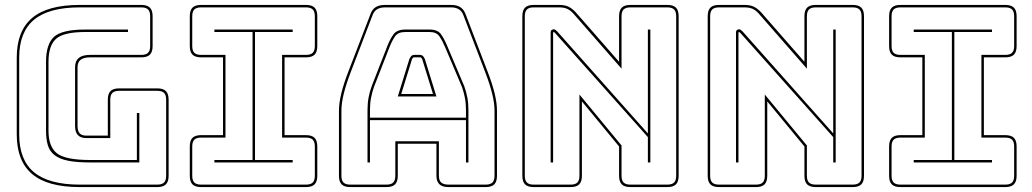

<svg xmlns="http://www.w3.org/2000/svg" viewBox="-20 -750 4194 780"><path d="M304 10Q173 10 110.5 -43Q48 -96 48 -204V-516Q48 -624 110.5 -677Q173 -730 304 -730H554Q578 -730 589 -719Q600 -708 600 -684V-563Q600 -539 589 -528Q578 -517 554 -517H346Q321 -517 308 -507.5Q295 -498 295 -477V-238Q295 -218 303.5 -208.5Q312 -199 331 -199H418V-345Q418 -369 429 -380Q440 -391 464 -391H619Q643 -391 654 -380Q665 -369 665 -345V-36Q665 -12 654 -1Q643 10 619 10ZM619 0Q638 0 646.5 -8.5Q655 -17 655 -36V-345Q655 -364 646.5 -372.5Q638 -381 619 -381H464Q445 -381 436.5 -372.5Q428 -364 428 -345V-189H331Q308 -189 296.5 -201Q285 -213 285 -238V-477Q285 -502 300 -514.5Q315 -527 346 -527H554Q573 -527 581.5 -535.5Q590 -544 590 -563V-684Q590 -703 581.5 -711.5Q573 -720 554 -720H304Q179 -720 118.5 -670Q58 -620 58 -516V-204Q58 -100 118.5 -50Q179 0 304 0ZM347 -90Q292 -90 257 -97Q222 -104 202 -119.5Q182 -135 174.5 -159.5Q167 -184 167 -219V-499Q167 -570 199 -600Q231 -630 327 -630H500V-620H327Q239 -620 208 -592.5Q177 -565 177 -499V-219Q177 -154 211.5 -127Q246 -100 347 -100H536V-291H546V-90Z M797 10Q773 10 762 -1Q751 -12 751 -36V-155Q751 -179 762 -190Q773 -201 797 -201H886V-517H797Q773 -517 762 -528Q751 -539 751 -563V-684Q751 -708 762 -719Q773 -730 797 -730H1223Q1247 -730 1258 -719Q1269 -708 1269 -684V-563Q1269 -539 1258 -528Q1247 -517 1223 -517H1136V-201H1223Q1247 -201 1258 -190Q1269 -179 1269 -155V-36Q1269 -12 1258 -1Q1247 10 1223 10ZM797 0H1223Q1242 0 1250.5 -8.5Q1259 -17 1259 -36V-155Q1259 -174 1250.5 -182.5Q1242 -191 1223 -191H1126V-527H1223Q1242 -527 1250.5 -535.5Q1259 -544 1259 -563V-684Q1259 -703 1250.5 -711.5Q1242 -720 1223 -720H797Q778 -720 769.5 -711.5Q761 -703 761 -684V-563Q761 -544 769.5 -535.5Q778 -527 797 -527H896V-191H797Q778 -191 769.5 -182.5Q761 -174 761 -155V-36Q761 -17 769.5 -8.5Q778 0 797 0ZM1169 -90H851V-100H1006V-620H851V-630H1169V-620H1016V-100H1169Z M1483 -303V-272H1873V-303Q1873 -330 1868.5 -353Q1864 -376 1857 -396L1788 -559Q1777 -585 1765 -602.5Q1753 -620 1725 -620H1627Q1597 -620 1585 -602.5Q1573 -585 1563 -560L1499 -396Q1492 -376 1487.5 -353Q1483 -330 1483 -303ZM1643 -510Q1647 -519 1651.5 -523Q1656 -527 1662 -527H1687Q1693 -527 1697.5 -523Q1702 -519 1706 -510L1753 -358H1596ZM1696 -507 1697 -506Q1695 -510 1693 -513.5Q1691 -517 1687 -517H1662Q1658 -517 1656 -513.5Q1654 -510 1652 -506L1653 -507L1610 -368H1739ZM1873 -90V-262H1483V-90H1473V-303Q1473 -331 1477.5 -354.5Q1482 -378 1490 -400L1554 -564Q1565 -592 1579 -611Q1593 -630 1627 -630H1725Q1758 -630 1771.5 -611Q1785 -592 1797 -563L1866 -400Q1874 -378 1878.5 -354.5Q1883 -331 1883 -303V-90ZM1586 -36V-176H1763V-36Q1763 -17 1772.5 -8.5Q1782 0 1802 0H1953Q1972 0 1980.5 -8.5Q1989 -17 1989 -36V-300Q1989 -330 1979.5 -369Q1970 -408 1950 -460L1863 -687Q1857 -704 1844.5 -712Q1832 -720 1813 -720H1544Q1524 -720 1511.5 -712Q1499 -704 1493 -687L1406 -460Q1386 -408 1376.5 -369Q1367 -330 1367 -300V-36Q1367 -17 1375.5 -8.5Q1384 0 1403 0H1550Q1569 0 1577.5 -8.5Q1586 -17 1586 -36ZM1403 10Q1379 10 1368 -1Q1357 -12 1357 -36V-300Q1357 -331 1366.5 -370.5Q1376 -410 1397 -464L1484 -690Q1491 -711 1505.5 -720.5Q1520 -730 1544 -730H1813Q1836 -730 1850.5 -720.5Q1865 -711 1872 -691L1959 -464Q1980 -410 1989.5 -370.5Q1999 -331 1999 -300V-36Q1999 -12 1988 -1Q1977 10 1953 10H1802Q1777 10 1765 -1.5Q1753 -13 1753 -36V-166H1596V-36Q1596 -12 1585 -1Q1574 10 1550 10Z M2244 -622 2612 -208V-630H2622V-90H2612V-193L2234 -617Q2233 -618 2231.5 -619Q2230 -620 2229 -620Q2228 -620 2227.5 -619Q2227 -618 2227 -617V-90H2217V-619Q2217 -625 2221 -628Q2225 -631 2229 -631Q2233 -631 2236 -629Q2239 -627 2244 -622ZM2298 0Q2317 0 2325.5 -8.5Q2334 -17 2334 -36V-366L2505 -159V-36Q2505 -17 2513.5 -8.5Q2522 0 2541 0H2691Q2710 0 2718.5 -8.5Q2727 -17 2727 -36V-684Q2727 -703 2718.5 -711.5Q2710 -720 2691 -720H2541Q2522 -720 2513.5 -711.5Q2505 -703 2505 -684V-471L2311 -693Q2298 -708 2284.5 -714Q2271 -720 2252 -720H2148Q2129 -720 2120.5 -711.5Q2112 -703 2112 -684V-36Q2112 -17 2120.5 -8.5Q2129 0 2148 0ZM2298 10H2148Q2124 10 2113 -1Q2102 -12 2102 -36V-684Q2102 -708 2113 -719Q2124 -730 2148 -730H2252Q2274 -730 2289 -723Q2304 -716 2319 -700L2495 -499V-684Q2495 -708 2506 -719Q2517 -730 2541 -730H2691Q2715 -730 2726 -719Q2737 -708 2737 -684V-36Q2737 -12 2726 -1Q2715 10 2691 10H2541Q2517 10 2506 -1Q2495 -12 2495 -36V-155L2344 -338V-36Q2344 -12 2333 -1Q2322 10 2298 10Z M2997 -622 3365 -208V-630H3375V-90H3365V-193L2987 -617Q2986 -618 2984.5 -619Q2983 -620 2982 -620Q2981 -620 2980.5 -619Q2980 -618 2980 -617V-90H2970V-619Q2970 -625 2974 -628Q2978 -631 2982 -631Q2986 -631 2989 -629Q2992 -627 2997 -622ZM3051 0Q3070 0 3078.5 -8.5Q3087 -17 3087 -36V-366L3258 -159V-36Q3258 -17 3266.5 -8.5Q3275 0 3294 0H3444Q3463 0 3471.5 -8.5Q3480 -17 3480 -36V-684Q3480 -703 3471.5 -711.5Q3463 -720 3444 -720H3294Q3275 -720 3266.5 -711.5Q3258 -703 3258 -684V-471L3064 -693Q3051 -708 3037.5 -714Q3024 -720 3005 -720H2901Q2882 -720 2873.5 -711.5Q2865 -703 2865 -684V-36Q2865 -17 2873.5 -8.5Q2882 0 2901 0ZM3051 10H2901Q2877 10 2866 -1Q2855 -12 2855 -36V-684Q2855 -708 2866 -719Q2877 -730 2901 -730H3005Q3027 -730 3042 -723Q3057 -716 3072 -700L3248 -499V-684Q3248 -708 3259 -719Q3270 -730 3294 -730H3444Q3468 -730 3479 -719Q3490 -708 3490 -684V-36Q3490 -12 3479 -1Q3468 10 3444 10H3294Q3270 10 3259 -1Q3248 -12 3248 -36V-155L3097 -338V-36Q3097 -12 3086 -1Q3075 10 3051 10Z M3638 10Q3614 10 3603 -1Q3592 -12 3592 -36V-155Q3592 -179 3603 -190Q3614 -201 3638 -201H3727V-517H3638Q3614 -517 3603 -528Q3592 -539 3592 -563V-684Q3592 -708 3603 -719Q3614 -730 3638 -730H4064Q4088 -730 4099 -719Q4110 -708 4110 -684V-563Q4110 -539 4099 -528Q4088 -517 4064 -517H3977V-201H4064Q4088 -201 4099 -190Q4110 -179 4110 -155V-36Q4110 -12 4099 -1Q4088 10 4064 10ZM3638 0H4064Q4083 0 4091.5 -8.5Q4100 -17 4100 -36V-155Q4100 -174 4091.5 -182.5Q4083 -191 4064 -191H3967V-527H4064Q4083 -527 4091.5 -535.5Q4100 -544 4100 -563V-684Q4100 -703 4091.5 -711.5Q4083 -720 4064 -720H3638Q3619 -720 3610.5 -711.5Q3602 -703 3602 -684V-563Q3602 -544 3610.5 -535.5Q3619 -527 3638 -527H3737V-191H3638Q3619 -191 3610.5 -182.5Q3602 -174 3602 -155V-36Q3602 -17 3610.5 -8.5Q3619 0 3638 0ZM4010 -90H3692V-100H3847V-620H3692V-630H4010V-620H3857V-100H4010Z"/></svg>

Font: Bungee Outline
Style: Regular
Weight: 400
Designer: David Jonathan Ross
Foundry: David Jonathan Ross
Version: Version 1.000;PS 1.0;hotconv 1.0.72;makeotf.lib2.5.5900